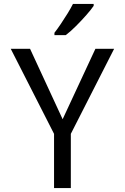

<svg xmlns="http://www.w3.org/2000/svg" viewBox="-20 -964 640 984"><path d="M257 0V-278L35 -714H134L301 -353L469 -714H565L343 -278V0ZM259 -796Q274 -815 291.5 -841Q309 -867 326 -894.5Q343 -922 354 -944H460V-934Q448 -916 423 -887.5Q398 -859 369.5 -830.5Q341 -802 317 -784H259Z"/></svg>

Font: Noto Sans Mono
Style: Regular
Weight: 400
Designer: Monotype Design Team
Foundry: Monotype Imaging Inc.
Version: Version 2.014